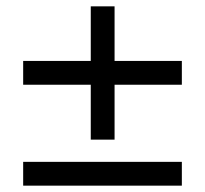

<svg xmlns="http://www.w3.org/2000/svg" viewBox="-20 -585 646 605"><path d="M266 -145H341V-318H553V-393H341V-565H266V-393H53V-318H266ZM53 0H553V-75H53Z"/></svg>

Font: Mluvka
Style: Regular
Weight: 400
Designer: Modified by Jiří Krblich, Original typeface by Gumpita Rahayu
Foundry: Gumpita Rahayu & Jiří Krblich
Version: Version 2.000;Glyphs 3.1.1 (3134)